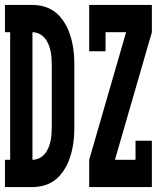

<svg xmlns="http://www.w3.org/2000/svg" viewBox="-27 -755 647 775"><path d="M333 0V-110L482 -625H399V-548H333V-735H586V-625L437 -110H520V-187H586V0ZM-7 0V-110H14V-625H-7V-735H104Q125 -735 145.5 -730Q166 -725 183.5 -714.5Q201 -704 215 -688Q229 -672 239 -654Q249 -636 255.5 -616Q262 -596 266 -575.5Q270 -555 271.5 -534Q273 -513 273 -492V-243Q273 -222 271.5 -201Q270 -180 266 -159.5Q262 -139 255.5 -119Q249 -99 239 -81Q229 -63 215 -47Q201 -31 183.5 -20.5Q166 -10 145.5 -5Q125 0 104 0ZM104 -110Q118 -110 131.5 -116.5Q145 -123 154 -134Q163 -145 168.5 -158.5Q174 -172 177 -186Q180 -200 181 -214.5Q182 -229 182 -243V-492Q182 -506 181 -520.5Q180 -535 177 -549Q174 -563 168.5 -576.5Q163 -590 154 -601Q145 -612 131.5 -618.5Q118 -625 104 -625Z"/></svg>

Font: Iosevka HT Extrabold Extended
Style: Regular
Weight: 800
Width: 7
Monospace: yes
Designer: Belleve Invis
Foundry: Belleve Invis
Version: Version 32.3.0; ttfautohint (v1.8.4)